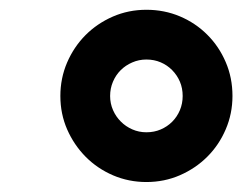

<svg xmlns="http://www.w3.org/2000/svg" viewBox="-20 -752 500 389"><path d="M276.6 -732.2Q312.9 -732.2 344.6 -718.8Q376.4 -705.3 400 -681.6Q423.7 -658 437.3 -626.2Q451 -594.5 451 -557.5Q451 -521.7 437.3 -489.9Q423.7 -458.1 400 -434.5Q376.4 -410.9 344.6 -397Q312.9 -383.2 276.6 -383.2Q240.8 -383.2 209 -396.8Q177.2 -410.5 153.6 -434.3Q130 -458.1 116.1 -489.7Q102.3 -521.3 102.3 -557.5Q102.3 -593.4 115.9 -625.2Q129.6 -657 153.2 -680.8Q176.8 -704.5 208.6 -718.4Q240.4 -732.2 276.6 -732.2ZM203.1 -557.5Q203.1 -542.3 209 -528.9Q214.8 -515.6 224.8 -505.7Q234.7 -495.7 248 -489.9Q261.4 -484 276.6 -484Q292.3 -484 305.6 -489.7Q318.9 -495.4 328.8 -505.3Q338.8 -515.3 344.5 -528.8Q350.1 -542.3 350.1 -557.5Q350.1 -573.2 344.5 -586.5Q338.8 -599.8 328.8 -609.9Q318.9 -620 305.6 -625.7Q292.3 -631.4 276.6 -631.4Q261.4 -631.4 247.9 -625.5Q234.4 -619.7 224.4 -609.7Q214.5 -599.8 208.8 -586.3Q203.1 -572.8 203.1 -557.5Z"/></svg>

Font: Inter P
Style: Bold Italic
Weight: 700
Italic angle: 9.39999°
Designer: Rasmus Andersson
Foundry: rsms
Version: Version 3.018;git-588b23468